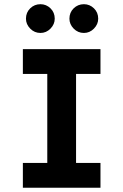

<svg xmlns="http://www.w3.org/2000/svg" viewBox="-20 -886 582 906"><path d="M203.1 0V-654.3H338.9V0ZM87.9 0V-117.2H454.1V0ZM87.9 -537.1V-654.3H454.1V-537.1ZM376 -730.5Q347.7 -730.5 327.6 -751Q307.6 -771.5 307.6 -797.9Q307.6 -827.1 327.6 -846.7Q347.7 -866.2 376 -866.2Q403.3 -866.2 423.3 -846.7Q443.4 -827.1 443.4 -797.9Q443.4 -771.5 423.3 -751Q403.3 -730.5 376 -730.5ZM170.9 -730.5Q142.6 -730.5 122.6 -751Q102.5 -771.5 102.5 -797.9Q102.5 -827.1 122.6 -846.7Q142.6 -866.2 170.9 -866.2Q198.2 -866.2 218.3 -846.7Q238.3 -827.1 238.3 -797.9Q238.3 -771.5 218.3 -751Q198.2 -730.5 170.9 -730.5Z"/></svg>

Font: Sen
Style: Bold
Weight: 700
Designer: Kosal Sen, Philatype
Foundry: Philatype
Version: Version 2.000;gftools[0.9.31]